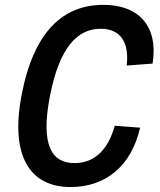

<svg xmlns="http://www.w3.org/2000/svg" viewBox="-20 -762 660 794"><path d="M186.5 -365C226.5 -570 302 -643 396.5 -643C478.5 -643 515 -587 504 -491L611 -499C635.5 -654.5 553 -742 408 -742C243 -742 121 -634.5 70 -372.5C19 -111 108 11.5 271.5 11.5C417.5 11.5 523 -75.5 559.5 -234L454.5 -242C427.5 -143 370.5 -87.5 288.5 -87.5C194 -87.5 147 -160.5 186.5 -365Z"/></svg>

Font: Monaspace Neon Medium
Style: Italic
Weight: 500
Italic angle: -11°
Designer: Riley Cran & the Lettermatic Team
Foundry: Lettermatic
Version: Version 1.200 (Monaspace Neon)